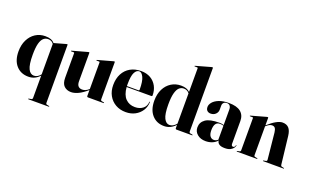

<svg xmlns="http://www.w3.org/2000/svg" viewBox="-101 -1270 3278 2026"><g transform="rotate(20 1538.0 -257.0)"><path d="M292 233.5Q287.5 233.5 287.5 230Q287.5 227 293 225.5L319 221Q333 218.5 333 202.5V-47.5Q307.5 -19 276.8 -4.5Q246 10 207 10Q122.5 10 71.2 -47.5Q20 -105 20 -206Q20 -279.5 47.5 -335.2Q75 -391 123 -422.2Q171 -453.5 233 -453.5Q271 -453.5 295.8 -444Q320.5 -434.5 337 -414.5L467 -451Q473 -453 477 -453Q483 -453 483 -447.5V203Q483 218.5 495.5 221L518.5 225.5Q524 227 524 230Q524 233.5 519.5 233.5ZM173 -223Q173 -112.5 196 -66.2Q219 -20 259 -20Q301 -20 333 -61.5V-402.5Q312.5 -434.5 271.5 -434.5Q242 -434.5 219.8 -415.2Q197.5 -396 185.2 -350Q173 -304 173 -223Z M578 -113V-388.5Q578 -396 570 -396H544Q539 -396 539 -400Q539 -402.5 543.5 -404L710 -450Q719 -452.5 722 -452.5Q728 -452.5 728 -446V-128.5Q728 -91 743.8 -73.8Q759.5 -56.5 788 -56.5Q826 -56.5 860 -87L863.5 -90V-388.5Q863.5 -396 856 -396H830Q824.5 -396 824.5 -400Q824.5 -402.5 829 -404L995.5 -450Q1003.5 -452.5 1007.5 -452.5Q1013.5 -452.5 1013.5 -446V-30Q1013.5 -15 1025.5 -12.5L1049 -8Q1054.5 -6.5 1054.5 -3.5Q1054.5 0 1050 0H876Q863.5 0 863.5 -13V-78Q810 -31.5 766.2 -11.2Q722.5 9 686.5 9Q638.5 9 608.2 -20Q578 -49 578 -113Z M1509 -253Q1509 -242.5 1496.5 -242.5H1221Q1228 -156 1269 -114.5Q1310 -73 1374 -73Q1427.5 -73 1462.8 -101Q1498 -129 1500 -177Q1500 -180.5 1503 -180.5Q1506.5 -180.5 1506.5 -176Q1505 -123 1477.8 -80.8Q1450.5 -38.5 1404.8 -14.2Q1359 10 1301 10Q1236.5 10 1186.8 -18.2Q1137 -46.5 1108.8 -97Q1080.5 -147.5 1080.5 -214.5Q1080.5 -287.5 1108.8 -341.2Q1137 -395 1188.5 -424.2Q1240 -453.5 1309.5 -453.5Q1370.5 -453.5 1415.2 -427.5Q1460 -401.5 1484.5 -356Q1509 -310.5 1509 -253ZM1220 -275Q1220 -263.5 1220.5 -253H1351.5Q1360 -253 1360 -263Q1360 -357.5 1339 -400.8Q1318 -444 1291.5 -444Q1260 -444 1240 -405.2Q1220 -366.5 1220 -275Z M1544.5 -207.5Q1544.5 -282.5 1572.2 -337.8Q1600 -393 1648.2 -423.2Q1696.5 -453.5 1757 -453.5Q1791.5 -453.5 1816 -444.8Q1840.5 -436 1857.5 -419V-685Q1857.5 -692 1850 -692H1824Q1818.5 -692 1818.5 -696Q1818.5 -698.5 1823.5 -700L1989.5 -746.5Q1998.5 -748.5 2001.5 -748.5Q2007.5 -748.5 2007.5 -742V-30Q2007.5 -15 2019.5 -12.5L2043 -8Q2048.5 -6.5 2048.5 -3.5Q2048.5 0 2044 0H1870Q1857.5 0 1857.5 -13V-49Q1803.5 10 1731.5 10Q1647.5 10 1596 -47.8Q1544.5 -105.5 1544.5 -207.5ZM1697 -220.5Q1697 -112 1720.2 -66.2Q1743.5 -20.5 1781 -20.5Q1801 -20.5 1820.5 -30.8Q1840 -41 1857.5 -63V-403Q1834.5 -434 1794.5 -434Q1766.5 -434 1744.5 -414.8Q1722.5 -395.5 1709.8 -349Q1697 -302.5 1697 -220.5Z M2068 -98.5Q2068 -156 2115.8 -189.8Q2163.5 -223.5 2271.5 -223.5Q2300 -223.5 2320.5 -216V-389Q2320.5 -416 2308.5 -430.8Q2296.5 -445.5 2275.5 -445.5Q2251 -445.5 2238.5 -432.5Q2226 -419.5 2226 -400.5V-354Q2226 -324.5 2204.5 -303.2Q2183 -282 2148.5 -282Q2125 -282 2109.8 -295.8Q2094.5 -309.5 2094.5 -337.5Q2094.5 -364.5 2117 -391.2Q2139.5 -418 2183.8 -435.8Q2228 -453.5 2294 -453.5Q2383 -453.5 2427.2 -417.8Q2471.5 -382 2471.5 -316V-62.5Q2471.5 -34 2491 -34Q2499 -34 2506.2 -39.8Q2513.5 -45.5 2515.5 -59.5Q2516 -63 2518 -63Q2521 -63 2521 -59.5Q2521 -49 2510.8 -32.8Q2500.5 -16.5 2477.2 -3.5Q2454 9.5 2414 9.5Q2368 9.5 2347.8 -6.5Q2327.5 -22.5 2327.5 -44.5Q2305 -18 2270.8 -4.2Q2236.5 9.5 2198 9.5Q2141 9.5 2104.5 -20.8Q2068 -51 2068 -98.5ZM2216.5 -120Q2216.5 -75.5 2233 -54Q2249.5 -32.5 2275.5 -32.5Q2299.5 -32.5 2320.5 -50.5V-208.5Q2302.5 -214.5 2279.5 -214.5Q2216.5 -214.5 2216.5 -120Z M2735.5 -447.5V-364L2736.5 -364.5Q2836.5 -453.5 2897 -453.5Q2942.5 -453.5 2967.5 -426.5Q2992.5 -399.5 2999.5 -341L3035 -31Q3037 -14.5 3048.5 -12L3070 -7.5Q3075.5 -6.5 3075.5 -3.5Q3075.5 0 3071 0H2844Q2839 0 2839 -3.5Q2839 -6.5 2845 -8L2868.5 -12.5Q2883 -15 2881 -31L2851.5 -325Q2847.5 -357.5 2836.8 -372.5Q2826 -387.5 2803 -387.5Q2787.5 -387.5 2772.8 -379.8Q2758 -372 2741.5 -357.5L2735.5 -352.5V-30Q2735.5 -15 2747.5 -12.5L2771 -8Q2776.5 -6.5 2776.5 -3.5Q2776.5 0 2772 0H2548.5Q2544.5 0 2544.5 -3.5Q2544.5 -6.5 2549.5 -7.5L2573.5 -12.5Q2585.5 -15 2585.5 -29.5V-390Q2585.5 -397.5 2578 -397.5H2552Q2546.5 -397.5 2546.5 -401.5Q2546.5 -404 2551.5 -405.5L2717.5 -452Q2726.5 -454 2729.5 -454Q2735.5 -454 2735.5 -447.5Z"/></g></svg>

Font: Fraunces 144pt S000
Style: Bold
Weight: 700
Version: Version 1.000; ttfautohint (v1.8.3)